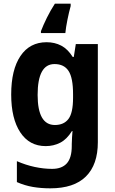

<svg xmlns="http://www.w3.org/2000/svg" viewBox="-20 -786 625 1046"><path d="M234 -556Q278 -556 313.5 -537.5Q349 -519 376 -476H382L393 -546H513V-11Q513 111 448 175.5Q383 240 254 240Q204 240 159.5 232.5Q115 225 72 206V92Q120 113 169 123.5Q218 134 264 134Q317 134 344 104Q371 74 371 9V-1Q371 -19 372.5 -38Q374 -57 375 -72H372Q344 -27 308 -8.5Q272 10 229 10Q140 10 90.5 -65Q41 -140 41 -271Q41 -406 91.5 -481Q142 -556 234 -556ZM277 -437Q185 -437 185 -269Q185 -105 279 -105Q328 -105 353 -138Q378 -171 378 -253V-273Q378 -362 353.5 -399.5Q329 -437 277 -437ZM365 -753Q356 -721 347.5 -679Q339 -637 336 -606H203V-616Q216 -650 235.5 -689.5Q255 -729 279 -766H365Z"/></svg>

Font: Noto Sans Gujarati SemiCondensed
Style: Bold
Weight: 700
Width: 4
Designer: Jelle Bosma - Monotype Design Team, Universal Thirst
Foundry: Monotype Imaging Inc.
Version: Version 2.106; ttfautohint (v1.8.4.7-5d5b)